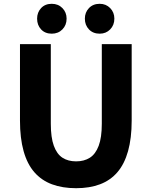

<svg xmlns="http://www.w3.org/2000/svg" viewBox="-20 -975 795 1009"><path d="M380 14Q308 14 253 -6.5Q198 -27 160.5 -70Q123 -113 104 -181Q85 -249 85 -341V-743H247V-325Q247 -252 263 -208.5Q279 -165 308.5 -146Q338 -127 380 -127Q422 -127 452 -146Q482 -165 498.5 -208.5Q515 -252 515 -325V-743H672V-341Q672 -249 653 -181Q634 -113 597 -70Q560 -27 505.5 -6.5Q451 14 380 14ZM252 -798Q217 -798 196 -820.5Q175 -843 175 -877Q175 -910 196 -932.5Q217 -955 252 -955Q286 -955 308 -932.5Q330 -910 330 -877Q330 -843 308 -820.5Q286 -798 252 -798ZM504 -798Q469 -798 447.5 -820.5Q426 -843 426 -877Q426 -910 447.5 -932.5Q469 -955 504 -955Q537 -955 559 -932.5Q581 -910 581 -877Q581 -843 559 -820.5Q537 -798 504 -798Z"/></svg>

Font: Noto Sans KR ExtraBold
Style: Regular
Weight: 800
Designer: Ryoko NISHIZUKA  (kana, bopomofo & ideographs); Paul D. Hunt (Latin, Greek & Cyrillic); Sandoll Communications , Soo-you
Foundry: Adobe
Version: Version 2.004-H2;hotconv 1.0.118;makeotfexe 2.5.65603